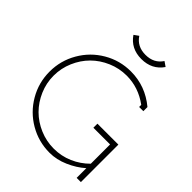

<svg xmlns="http://www.w3.org/2000/svg" viewBox="-242 -1014 1162 1162"><g transform="rotate(45 339.0 -433.5)"><path d="M482.9 -876 513.2 -855Q465.3 -785.2 375 -785.2Q285.6 -785.2 237.8 -855L267.1 -876Q303.2 -820.8 375 -820.8Q446.8 -820.8 482.9 -876ZM463.9 -286.1V-320.8H643.1V0H606.9V-83Q562.5 -43.5 502.7 -17.3Q442.9 8.8 383.8 8.8Q289.6 8.8 209.5 -37.8Q129.4 -84.5 82.8 -164.6Q36.1 -244.6 36.1 -338.9Q36.1 -433.1 82.8 -513.7Q129.4 -594.2 209.5 -641.1Q289.6 -688 383.8 -688Q508.3 -688 606.9 -606V-570.8H570.8V-588.9Q484.9 -651.9 383.8 -651.9Q320.3 -651.9 262.5 -627Q204.6 -602.1 162.6 -560.1Q120.6 -518.1 95.7 -460.2Q70.8 -402.3 70.8 -338.9Q70.8 -275.4 95.7 -217.8Q120.6 -160.2 162.6 -118.2Q204.6 -76.2 262.5 -51.5Q320.3 -26.9 383.8 -26.9Q448.2 -26.9 505.6 -51.8Q563 -76.7 606.9 -121.1V-286.1Z"/></g></svg>

Font: Rawengulk
Style: Regular
Weight: 400
Version: Version 0.92